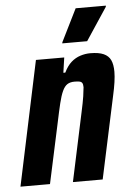

<svg xmlns="http://www.w3.org/2000/svg" viewBox="-60 -745 529 784"><g transform="rotate(-5 205.0 -353.0)"><path d="M-8 0 100 -510H216L207 -448H215Q228 -475 245 -490Q262 -505 282.5 -511.5Q303 -518 323 -518Q358 -518 378 -509Q398 -500 406.5 -482Q415 -464 415 -434Q415 -416 411.5 -391.5Q408 -367 401 -336L329 0H207L267 -281Q276 -322 279.5 -345.5Q283 -369 284 -382Q284 -394 280.5 -399.5Q277 -405 269 -406.5Q261 -408 249 -408Q231 -408 219.5 -400.5Q208 -393 199.5 -374.5Q191 -356 183.5 -325Q176 -294 166 -246L113 0ZM213 -568 214 -573 280 -706H404L403 -701L315 -568Z"/></g></svg>

Font: Saira Condensed
Style: Bold Italic
Weight: 700
Width: 3
Italic angle: -12°
Designer: Hector Gatti with collaboration of the Omnibus-Type team
Foundry: Omnibus-Type
Version: Version 1.101